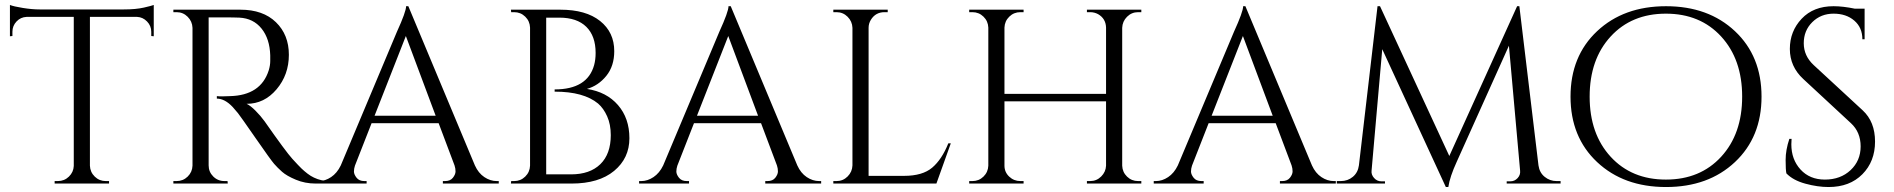

<svg xmlns="http://www.w3.org/2000/svg" viewBox="-20 -739 7627 773"><path d="M589 -611Q589 -635 572 -652.5Q555 -670 532 -671H342V-72Q343 -46 361.5 -28Q380 -10 406 -10H419V0H200V-10H213Q239 -10 257.5 -28Q276 -46 277 -71V-671H87Q63 -670 46.5 -652.5Q30 -635 30 -611V-594L20 -593V-719Q35 -713 72 -707Q109 -701 140 -701H478Q527 -701 559.5 -708.5Q592 -716 599 -719V-593L589 -594Z M884 -669H820V-73Q820 -47 838.5 -28.5Q857 -10 884 -10H896L897 0H678V-10H691Q717 -10 735.5 -28Q754 -46 755 -72V-627Q754 -653 735.5 -671.5Q717 -690 691 -690H678V-700H948Q1039 -700 1091 -649.5Q1143 -599 1143 -518.5Q1143 -438 1093.5 -379.5Q1044 -321 973 -321Q988 -314 1008.5 -293.5Q1029 -273 1045 -251Q1131 -128 1157 -99.5Q1183 -71 1194 -60.5Q1205 -50 1218 -40Q1231 -30 1244 -24Q1273 -10 1306 -10V0H1251Q1208 0 1171 -15.5Q1134 -31 1115.5 -47.5Q1097 -64 1083.5 -79.5Q1070 -95 1009 -183Q948 -271 938 -283.5Q928 -296 917 -308Q885 -342 853 -342V-352Q861 -351 874 -351Q887 -351 906 -352Q1030 -355 1062 -456Q1068 -476 1068 -493.5Q1068 -511 1068 -516Q1066 -583 1033 -624Q1000 -665 944 -668Q920 -669 884 -669Z M1980 -10H1988V0H1763V-10H1772Q1793 -10 1803.5 -23.5Q1814 -37 1814 -49Q1814 -61 1810 -73L1746 -243H1476L1409 -72Q1405 -60 1405 -48.5Q1405 -37 1415.5 -23.5Q1426 -10 1447 -10H1456V0H1255V-10H1264Q1289 -10 1313 -26Q1337 -42 1352 -73L1578 -611Q1615 -692 1615 -714H1624L1892 -73Q1906 -42 1930 -26Q1954 -10 1980 -10ZM1488 -273H1734L1614 -594Z M2281 0H2037L2038 -10H2050Q2076 -10 2094.5 -28Q2113 -46 2114 -72V-628Q2113 -654 2094.5 -672Q2076 -690 2050 -690H2038L2037 -700H2236Q2339 -700 2396 -654.5Q2453 -609 2453 -533Q2453 -473 2421 -433.5Q2389 -394 2343 -381Q2422 -369 2468 -316Q2514 -263 2514 -182.5Q2514 -102 2452.5 -51Q2391 0 2281 0ZM2179 -37H2277Q2278 -37 2279 -37Q2355 -37 2397 -78Q2439 -119 2439 -195Q2439 -238 2424.5 -270.5Q2410 -303 2388 -322Q2330 -370 2214 -370Q2214 -370 2213 -370V-379Q2345 -379 2372 -477Q2378 -499 2378 -526Q2378 -594 2340.5 -631Q2303 -668 2232 -668H2179Z M3278 -10H3286V0H3061V-10H3070Q3091 -10 3101.5 -23.5Q3112 -37 3112 -49Q3112 -61 3108 -73L3044 -243H2774L2707 -72Q2703 -60 2703 -48.5Q2703 -37 2713.5 -23.5Q2724 -10 2745 -10H2754V0H2553V-10H2562Q2587 -10 2611 -26Q2635 -42 2650 -73L2876 -611Q2913 -692 2913 -714H2922L3190 -73Q3204 -42 3228 -26Q3252 -10 3278 -10ZM2786 -273H3032L2912 -594Z M3348 -10Q3374 -10 3392.5 -28.5Q3411 -47 3412 -73V-627Q3411 -653 3392.5 -671.5Q3374 -690 3348 -690H3335V-700H3554V-690H3541Q3505 -690 3486 -659Q3477 -644 3477 -627V-31H3620Q3694 -31 3733 -64Q3772 -97 3798 -162H3808L3750 0H3335V-10Z M4369 -10Q4395 -10 4413.5 -28.5Q4432 -47 4433 -72V-331H4024V-72Q4024 -46 4043 -28Q4062 -10 4088 -10H4101V0H3882V-10H3895Q3921 -10 3939.5 -28Q3958 -46 3959 -72V-628Q3958 -654 3939.5 -672Q3921 -690 3895 -690H3882V-700H4101V-690H4088Q4062 -690 4043.5 -672Q4025 -654 4024 -628V-361H4433V-628Q4432 -664 4401 -682Q4386 -690 4369 -690H4356V-700H4575V-690H4562Q4536 -690 4517.5 -671.5Q4499 -653 4498 -627V-72Q4499 -46 4517.5 -28Q4536 -10 4562 -10H4575V0H4356V-10Z M5350 -10H5358V0H5133V-10H5142Q5163 -10 5173.5 -23.5Q5184 -37 5184 -49Q5184 -61 5180 -73L5116 -243H4846L4779 -72Q4775 -60 4775 -48.5Q4775 -37 4785.5 -23.5Q4796 -10 4817 -10H4826V0H4625V-10H4634Q4659 -10 4683 -26Q4707 -42 4722 -73L4948 -611Q4985 -692 4985 -714H4994L5262 -73Q5276 -42 5300 -26Q5324 -10 5350 -10ZM4858 -273H5104L4984 -594Z M6247 -10H6263V0H6046V-9H6061Q6078 -9 6090 -22Q6102 -35 6100 -52L6055 -555L5845 -88Q5817 -27 5811 14H5801L5545 -541L5502 -52Q5500 -36 5512 -22.5Q5524 -9 5541 -9H5556V0H5362V-10H5378Q5406 -10 5426.5 -27Q5447 -44 5451 -73L5526 -714H5536L5815 -111L6088 -714H6097L6174 -73Q6178 -44 6199 -27Q6220 -10 6247 -10Z M6410 -613.5Q6517 -714 6687.5 -714Q6858 -714 6965 -613.5Q7072 -513 7072 -350Q7072 -187 6965 -86.5Q6858 14 6687.5 14Q6517 14 6410 -86.5Q6303 -187 6303 -350Q6303 -513 6410 -613.5ZM6464.5 -108Q6549 -16 6687 -16Q6825 -16 6909.5 -108Q6994 -200 6994 -350Q6994 -500 6909.5 -592Q6825 -684 6687 -684Q6549 -684 6464.5 -592Q6380 -500 6380 -350Q6380 -200 6464.5 -108Z M7172 -41Q7169 -55 7169 -95Q7169 -135 7184 -180H7193Q7192 -169 7192 -158Q7192 -97 7229 -56.5Q7266 -16 7327 -16Q7390 -16 7430.5 -54Q7471 -92 7471 -149.5Q7471 -207 7432 -243L7240 -421Q7186 -471 7186 -542Q7186 -613 7233.5 -663.5Q7281 -714 7362 -714Q7400 -714 7448 -704H7487V-581H7478Q7478 -628 7445.5 -656Q7413 -684 7362 -684Q7311 -684 7276.5 -650Q7242 -616 7242 -565Q7242 -514 7282 -477L7479 -295Q7529 -249 7529 -169Q7529 -89 7478 -37.5Q7427 14 7342 14Q7298 14 7248.5 0.5Q7199 -13 7172 -41Z"/></svg>

Font: Cinzel Decorative
Style: Regular
Weight: 400
Designer: Natanael Gama
Version: Version 1.002;PS 001.002;hotconv 1.0.56;makeotf.lib2.0.21325